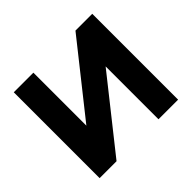

<svg xmlns="http://www.w3.org/2000/svg" viewBox="-161 -903 1107 1107"><g transform="rotate(-45 392.5 -350.0)"><path d="M552 0V-431L210 0H72V-700H232V-268L575 -700H712V0Z"/></g></svg>

Font: Chess Sans
Style: Bold
Weight: 700
Designer: Wolf Bōese
Foundry: Wolf Bōese
Version: Version 7.223